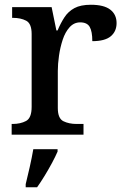

<svg xmlns="http://www.w3.org/2000/svg" viewBox="-20 -566 525 807"><path d="M29 0V-45H33Q66 -45 89.5 -57.5Q113 -70 113 -117V-423Q113 -467 90 -479Q67 -491 34 -491H31V-536H197L217 -438H222Q235 -469 251 -493.5Q267 -518 293 -532Q319 -546 362 -546Q417 -546 443.5 -525.5Q470 -505 470 -469Q470 -434 445.5 -413.5Q421 -393 368 -393Q368 -434 357 -453Q346 -472 317 -472Q291 -472 272.5 -451.5Q254 -431 243.5 -399Q233 -367 228 -332Q223 -297 223 -268V-112Q223 -68 246.5 -56.5Q270 -45 302 -45H331V0ZM88 208Q96 176 105 136Q114 96 120 61H222V71Q213 92 198.5 119Q184 146 167.5 173Q151 200 136 221H88Z"/></svg>

Font: Noto Serif Sinhala Medium
Style: Regular
Weight: 500
Designer: Jelle Bosma - Monotype Design Team
Foundry: Monotype Imaging Inc.
Version: Version 2.007; ttfautohint (v1.8.4.7-5d5b)